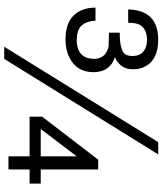

<svg xmlns="http://www.w3.org/2000/svg" viewBox="50 -799 769 909"><g transform="rotate(90 434.5 -344.5)"><path d="M134.8 -476.1V-526.9Q220.2 -526.9 236.8 -553.2Q245.1 -564.9 245.1 -587.9Q245.1 -639.2 195.8 -652.8Q184.1 -655.8 168.9 -655.8Q116.2 -655.8 97.2 -621.1Q87.9 -604 87.9 -566.9H24.9Q27.8 -709 168.9 -709Q265.1 -709 296.9 -643.1Q308.1 -620.1 308.1 -588.9Q308.1 -529.8 251 -503.9Q320.8 -481 321.8 -403.8Q321.8 -321.8 251 -288.1Q214.8 -270 167 -270Q54.2 -270 24.9 -356Q16.1 -379.9 16.1 -412.1H78.1Q82 -334 145 -325.2L168.9 -323.2Q241.2 -323.2 255.9 -378.9L258.8 -403.8Q258.8 -450.2 219.2 -467.8Q210.9 -472.2 201.2 -474.1ZM652.8 -709H710.9L258.8 20H201.2ZM720.2 -100.1H532.2V-159.2L735.8 -424.8H782.2V-152.8H849.1V-100.1H782.2V0H720.2ZM720.2 -152.8V-323.2L590.8 -152.8Z"/></g></svg>

Font: SolaimanLipi
Style: Normal
Weight: 400
Designer: Solaiman Karim
Foundry: Al Mamun Sumon
Version: Version 2.000